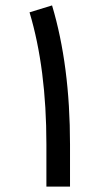

<svg xmlns="http://www.w3.org/2000/svg" viewBox="-20 -695 400 713"><path d="M240 -2.1H152.3V-159Q152.3 -440.5 89.7 -649.2L173.3 -674.9Q240 -452.3 240 -158.5Z"/></svg>

Font: Fira Code
Style: Regular
Weight: 400
Designer: Carrois Corporate, Edenspiekermann AG, Nikita Prokopov
Foundry: Carrois Corporate, Edenspiekermann AG, Nikita Prokopov
Version: Version 5.002